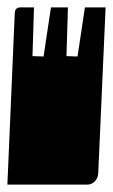

<svg xmlns="http://www.w3.org/2000/svg" viewBox="-20 -510 306 520"><path d="M0 -10 20 -475Q21 -490 35 -490H72L68 -358L98 -357L118 -490H164L160 -358L190 -357L210 -490H266L246 -40Q245 -27 236.5 -18.5Q228 -10 216 -10Z"/></svg>

Font: PrimecolorB
Style: Medium
Weight: 500
Designer: gluk
Foundry: gluk
Version: Version 0.672